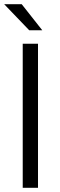

<svg xmlns="http://www.w3.org/2000/svg" viewBox="-21 -900 289 920"><path d="M87.9 -690.4H161.1V0H87.9ZM-1 -879.9H83L181.6 -754.9H119.1Z"/></svg>

Font: DINish
Style: Regular
Weight: 400
Designer: Bert Driehuis
Foundry: Playbeing
Version: Version 3.008; git-95204e4c-release